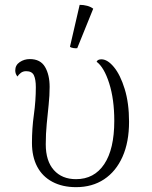

<svg xmlns="http://www.w3.org/2000/svg" viewBox="-20 -760 626 793"><path d="M294 13Q238 13 196.5 -9Q155 -31 133.5 -72Q112 -113 112 -170Q112 -230 120 -287Q128 -344 128 -400Q128 -432 120 -449Q112 -466 88 -466Q75 -466 66 -459Q57 -452 52 -444Q43 -455 43 -469Q43 -491 61.5 -503.5Q80 -516 103 -516Q147 -516 166 -483.5Q185 -451 185 -401Q185 -366 181 -328Q177 -290 173 -248.5Q169 -207 169 -164Q169 -95 202.5 -57.5Q236 -20 294 -20Q369 -20 410.5 -82Q452 -144 452 -261Q452 -350 431 -416Q410 -482 379 -505Q383 -515 399 -515Q424 -515 450.5 -483Q477 -451 495 -392.5Q513 -334 513 -257Q513 -173 486 -112.5Q459 -52 410 -19.5Q361 13 294 13ZM299 -561Q293 -560 283 -561.5Q273 -563 269 -567L309 -740Q325 -740 340 -736Q355 -732 365 -724Z"/></svg>

Font: Arima Light
Style: Regular
Weight: 300
Designer: Joana Correia and Natanael Gama
Foundry: NDISCOVER
Version: Version 1.101;gftools[0.9.23]